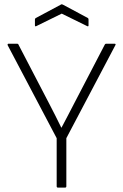

<svg xmlns="http://www.w3.org/2000/svg" viewBox="-20 -854 560 874"><path d="M244 0Q238 0 238 -6V-225L15 -648Q14 -651 15 -653Q16 -655 19 -655H58Q63 -655 64 -651L204 -382Q218 -355 232 -327.5Q246 -300 259 -273H260Q274 -300 288.5 -327Q303 -354 317 -382L457 -651Q459 -655 463 -655H502Q505 -655 506 -653Q507 -651 505 -648L282 -225V-6Q282 0 276 0ZM145 -735Q139 -732 139 -739V-765Q139 -770 143 -772L257 -833Q261 -836 266 -833L380 -772Q383 -770 383 -765V-739Q383 -732 377 -735L261 -792Z"/></svg>

Font: Sofia Sans ExtraLight
Style: Regular
Weight: 250
Version: Version 4.100-B